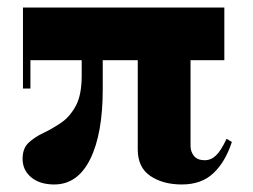

<svg xmlns="http://www.w3.org/2000/svg" viewBox="-20 -480 671 510"><path d="M124 10Q85.7 10 62.9 -9Q40 -28.1 40 -58.1Q40 -85.9 55.9 -100.8Q71.8 -115.7 95.2 -126.8Q118.7 -137.9 142 -153.7Q165.3 -169.4 181.2 -198.5Q197 -227.5 197 -279.1V-320.1H60.8V-244.9H41V-460H575.9V-320.1H486.1V-92.3Q486.1 -77.4 495.1 -65.9Q504.2 -54.4 523.9 -54.4Q540.5 -54.4 553.8 -67.1Q567.1 -79.8 581.8 -111.3L595.9 -103Q578.9 -50.5 547.2 -20.3Q515.6 10 462.9 10Q412.8 10 379.4 -12.6Q345.9 -35.2 345.9 -83V-320.1H252.9V-242.9Q252.9 -124.5 219.6 -57.3Q186.3 10 124 10Z"/></svg>

Font: Bodoni* 11
Style: Bold
Weight: 700
Version: Version 2.000; ttfautohint (v1.8.1)